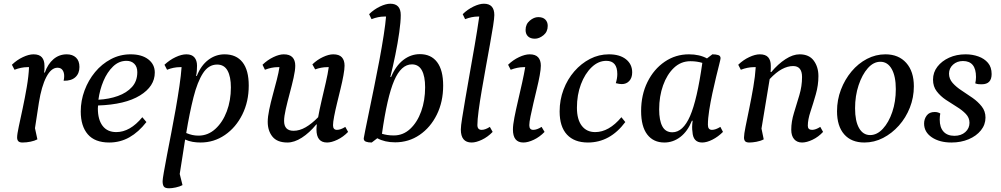

<svg xmlns="http://www.w3.org/2000/svg" viewBox="-20 -754 5378 1032"><path d="M101 12Q85 12 78.5 5Q72 -2 72 -15Q72 -32 81 -74Q90 -116 102 -172Q114 -228 124 -286.5Q134 -345 136 -393Q131 -393 126 -393Q111 -393 93.5 -389.5Q76 -386 58 -379L44 -406Q71 -432 103 -447Q135 -462 160 -462Q191 -462 205 -446Q219 -430 219 -401Q219 -393 219 -384Q219 -375 217 -364H221Q237 -410 267.5 -436Q298 -462 339 -462Q370 -462 388.5 -444.5Q407 -427 407 -394Q407 -359 385 -339Q363 -319 322 -320Q325 -333 325 -345Q325 -365 316 -377.5Q307 -390 289 -390Q255 -390 229 -340Q203 -290 189 -202L168 -65L181 -5Q166 3 144 7.5Q122 12 101 12Z M567 12Q490 12 452 -32Q414 -76 414 -155Q414 -213 434.5 -268Q455 -323 491 -366.5Q527 -410 576 -436Q625 -462 682 -462Q742 -462 777 -435Q812 -408 812 -364Q812 -290 732.5 -241Q653 -192 507 -187Q506 -179 506 -171Q506 -111 531.5 -77.5Q557 -44 605 -44Q679 -44 745 -124L767 -98Q725 -44 675.5 -16Q626 12 567 12ZM660 -427Q619 -427 587.5 -396.5Q556 -366 536 -318.5Q516 -271 509 -218Q566 -221 613.5 -238Q661 -255 689.5 -286.5Q718 -318 718 -366Q718 -395 702 -411Q686 -427 660 -427Z M889 258Q867 258 860.5 248.5Q854 239 854 220Q854 210 860.5 172.5Q867 135 877.5 80Q888 25 900.5 -39Q913 -103 924.5 -168.5Q936 -234 944.5 -292Q953 -350 956 -393Q950 -393 946 -393Q930 -393 912.5 -389.5Q895 -386 878 -379L864 -406Q892 -432 924 -447Q956 -462 982 -462Q1011 -462 1025 -445.5Q1039 -429 1039 -401Q1039 -387 1038 -373.5Q1037 -360 1034 -346H1038Q1060 -402 1099.5 -432Q1139 -462 1187 -462Q1250 -462 1283.5 -419.5Q1317 -377 1317 -294Q1317 -208 1282.5 -138.5Q1248 -69 1189 -28.5Q1130 12 1058 12Q1036 12 1015.5 8.5Q995 5 975 -4Q968 40 961 86Q954 132 946 181L961 241Q946 249 925 253.5Q904 258 889 258ZM1147 -407Q1101 -407 1071 -360.5Q1041 -314 1020 -231Q999 -148 981 -39Q998 -32 1013.5 -28.5Q1029 -25 1047 -25Q1098 -25 1137.5 -61Q1177 -97 1199 -155.5Q1221 -214 1221 -284Q1221 -342 1203 -374.5Q1185 -407 1147 -407Z M1525 12Q1470 12 1444.5 -19.5Q1419 -51 1419 -99Q1419 -126 1427 -164.5Q1435 -203 1446.5 -245Q1458 -287 1468 -326Q1478 -365 1482 -393Q1478 -393 1472 -393Q1456 -393 1439 -389.5Q1422 -386 1404 -379L1391 -406Q1418 -432 1449.5 -447Q1481 -462 1505 -462Q1537 -462 1552 -446Q1567 -430 1567 -401Q1567 -376 1558 -336Q1549 -296 1537 -251.5Q1525 -207 1516 -167.5Q1507 -128 1507 -104Q1507 -51 1558 -51Q1590 -51 1623 -70Q1656 -89 1690 -124Q1697 -164 1708.5 -213Q1720 -262 1731 -309.5Q1742 -357 1747 -393Q1743 -393 1737 -393Q1723 -393 1706.5 -390Q1690 -387 1674 -381L1659 -408Q1685 -433 1716 -447.5Q1747 -462 1771 -462Q1803 -462 1817.5 -446Q1832 -430 1832 -401Q1832 -382 1826 -349Q1820 -316 1810.5 -277Q1801 -238 1791.5 -199Q1782 -160 1776 -128.5Q1770 -97 1770 -81Q1770 -56 1791 -56Q1811 -56 1836 -72L1851 -45Q1825 -18 1793.5 -3Q1762 12 1738 12Q1681 12 1681 -58Q1681 -69 1683 -85H1680Q1643 -40 1602.5 -14Q1562 12 1525 12Z M1978 12Q1959 12 1947 7.5Q1935 3 1935 -10Q1935 -14 1943 -52.5Q1951 -91 1963.5 -152.5Q1976 -214 1991 -286.5Q2006 -359 2019.5 -431.5Q2033 -504 2042.5 -565.5Q2052 -627 2055 -665Q2050 -665 2044 -665Q2029 -665 2012 -661.5Q1995 -658 1977 -651L1964 -678Q1991 -704 2022.5 -719Q2054 -734 2078 -734Q2134 -734 2134 -673Q2134 -637 2126 -580Q2118 -523 2105 -459.5Q2092 -396 2078 -340H2082Q2107 -400 2147.5 -431.5Q2188 -463 2237 -463Q2297 -463 2329.5 -420Q2362 -377 2362 -294Q2362 -207 2328 -138Q2294 -69 2235.5 -29Q2177 11 2104 11Q2048 11 2008 -11ZM2194 -408Q2136 -408 2098.5 -320.5Q2061 -233 2033 -35Q2046 -31 2061.5 -28.5Q2077 -26 2097 -26Q2147 -26 2185 -61.5Q2223 -97 2244 -155.5Q2265 -214 2265 -285Q2265 -344 2247.5 -376Q2230 -408 2194 -408Z M2515 12Q2457 12 2457 -58Q2457 -76 2464 -119.5Q2471 -163 2481.5 -225Q2492 -287 2505 -360Q2518 -433 2531.5 -511Q2545 -589 2556 -665Q2552 -665 2547 -665Q2532 -665 2515 -661.5Q2498 -658 2480 -651L2467 -678Q2494 -704 2525.5 -719Q2557 -734 2581 -734Q2637 -734 2637 -673Q2637 -657 2630.5 -615Q2624 -573 2613.5 -515.5Q2603 -458 2591.5 -394Q2580 -330 2569.5 -269Q2559 -208 2552.5 -158.5Q2546 -109 2546 -82Q2546 -56 2569 -56Q2588 -56 2613 -72L2628 -45Q2602 -18 2570.5 -3Q2539 12 2515 12Z M2793 12Q2737 12 2737 -58Q2737 -82 2745 -123Q2753 -164 2764.5 -213Q2776 -262 2786.5 -309.5Q2797 -357 2803 -393Q2798 -393 2793 -393Q2778 -393 2760.5 -389.5Q2743 -386 2725 -379L2711 -406Q2738 -432 2770 -447Q2802 -462 2827 -462Q2858 -462 2872.5 -446Q2887 -430 2887 -401Q2887 -382 2881 -349Q2875 -316 2865.5 -277Q2856 -238 2847 -199Q2838 -160 2831.5 -128.5Q2825 -97 2825 -81Q2825 -56 2846 -56Q2866 -56 2891 -72L2907 -45Q2881 -18 2849.5 -3Q2818 12 2793 12ZM2855 -546Q2831 -546 2818 -558.5Q2805 -571 2805 -593Q2805 -624 2827.5 -643Q2850 -662 2873 -662Q2898 -662 2911 -649Q2924 -636 2924 -615Q2924 -583 2901 -564.5Q2878 -546 2855 -546Z M3140 12Q3067 12 3027.5 -30.5Q2988 -73 2988 -155Q2988 -217 3009 -272.5Q3030 -328 3067 -370.5Q3104 -413 3151.5 -437.5Q3199 -462 3253 -462Q3311 -462 3344.5 -435.5Q3378 -409 3378 -365Q3378 -336 3362.5 -319Q3347 -302 3322 -302Q3309 -302 3290 -307Q3298 -333 3298 -356Q3298 -427 3239 -427Q3196 -427 3160 -392.5Q3124 -358 3102.5 -301Q3081 -244 3081 -175Q3081 -112 3107 -78Q3133 -44 3179 -44Q3253 -44 3320 -124L3341 -98Q3259 12 3140 12Z M3551 12Q3492 12 3459 -31Q3426 -74 3426 -157Q3426 -244 3460 -313Q3494 -382 3552.5 -422Q3611 -462 3683 -462Q3740 -462 3780 -440L3809 -462Q3828 -462 3840.5 -458Q3853 -454 3853 -441Q3853 -436 3846 -408.5Q3839 -381 3829 -340Q3819 -299 3809 -252.5Q3799 -206 3792 -161.5Q3785 -117 3785 -83Q3785 -56 3807 -56Q3826 -56 3852 -72L3866 -45Q3840 -19 3809.5 -3.5Q3779 12 3754 12Q3705 12 3702 -46Q3698 -70 3703 -105H3699Q3676 -48 3637 -18Q3598 12 3551 12ZM3523 -166Q3523 -107 3540 -75Q3557 -43 3594 -43Q3651 -43 3689 -130Q3727 -217 3755 -416Q3742 -420 3726 -422.5Q3710 -425 3691 -425Q3640 -425 3602.5 -389.5Q3565 -354 3544 -295Q3523 -236 3523 -166Z M4008 12Q3991 12 3985 5Q3979 -2 3979 -15Q3979 -32 3987.5 -74Q3996 -116 4007.5 -172Q4019 -228 4029 -286Q4039 -344 4042 -393Q4036 -393 4030 -393Q4015 -393 3997.5 -389.5Q3980 -386 3962 -379L3948 -406Q3975 -432 4007 -447Q4039 -462 4064 -462Q4095 -462 4109 -446Q4123 -430 4123 -401Q4123 -393 4123 -384.5Q4123 -376 4122 -367H4126Q4162 -410 4202 -436Q4242 -462 4278 -462Q4329 -462 4354 -428Q4379 -394 4379 -345Q4379 -296 4365 -247Q4351 -198 4336.5 -154.5Q4322 -111 4322 -78Q4322 -56 4345 -56Q4364 -56 4389 -72L4404 -45Q4379 -18 4347.5 -3Q4316 12 4291 12Q4264 12 4248.5 -6Q4233 -24 4233 -57Q4233 -100 4247.5 -147Q4262 -194 4276.5 -242.5Q4291 -291 4291 -340Q4291 -399 4243 -399Q4214 -399 4183 -382.5Q4152 -366 4117 -329L4073 -63L4085 -5Q4068 4 4046 8Q4024 12 4008 12Z M4626 12Q4556 12 4517.5 -32Q4479 -76 4479 -156Q4479 -217 4500 -272Q4521 -327 4557 -370Q4593 -413 4640 -437.5Q4687 -462 4739 -462Q4810 -462 4851 -416Q4892 -370 4892 -290Q4892 -230 4870.5 -175.5Q4849 -121 4811.5 -79Q4774 -37 4726.5 -12.5Q4679 12 4626 12ZM4657 -28Q4694 -28 4725.5 -62Q4757 -96 4776 -152Q4795 -208 4795 -275Q4795 -344 4773 -383Q4751 -422 4712 -422Q4675 -422 4644.5 -387.5Q4614 -353 4595 -296Q4576 -239 4576 -172Q4576 -103 4597.5 -65.5Q4619 -28 4657 -28Z M5094 12Q5030 12 4988.5 -16Q4947 -44 4947 -90Q4947 -114 4961 -133Q4975 -152 5004 -152Q5021 -152 5034 -144Q5031 -128 5031 -111Q5031 -69 5051.5 -46.5Q5072 -24 5110 -24Q5146 -24 5168.5 -44Q5191 -64 5191 -94Q5191 -121 5171.5 -141.5Q5152 -162 5122.5 -180Q5093 -198 5064 -217.5Q5035 -237 5015 -263Q4995 -289 4995 -326Q4995 -365 5018.5 -395.5Q5042 -426 5081.5 -444Q5121 -462 5170 -462Q5207 -462 5239 -450.5Q5271 -439 5290.5 -416Q5310 -393 5310 -356Q5310 -301 5257 -301Q5249 -301 5240.5 -301.5Q5232 -302 5222 -306Q5224 -314 5225 -323Q5226 -332 5226 -340Q5226 -426 5156 -426Q5124 -426 5102.5 -406.5Q5081 -387 5081 -358Q5081 -330 5100.5 -308Q5120 -286 5149.5 -267Q5179 -248 5208 -227.5Q5237 -207 5257 -181.5Q5277 -156 5277 -122Q5277 -84 5252.5 -53.5Q5228 -23 5186.5 -5.5Q5145 12 5094 12Z"/></svg>

Font: Petrona Medium
Style: Italic
Weight: 500
Italic angle: -9°
Designer: Ringo R. Seeber
Foundry: Ringo R. Seeber
Version: Version 2.001; ttfautohint (v1.8.3)